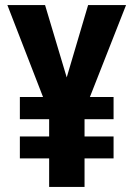

<svg xmlns="http://www.w3.org/2000/svg" viewBox="-20 -734 524 754"><path d="M242 -430 326 -714H475L333 -353H426V-266H312V-198H426V-112H312V0H173V-112H58V-198H173V-266H58V-353H149L9 -714H157Z"/></svg>

Font: Noto Sans Display Condensed
Style: Bold
Weight: 700
Width: 3
Designer: Monotype Design Team
Foundry: Monotype Imaging Inc.
Version: Version 2.003